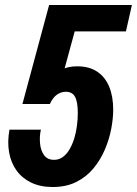

<svg xmlns="http://www.w3.org/2000/svg" viewBox="-20 -740 549 770"><path d="M191 10Q142 10 105.5 -7.5Q69 -25 46.5 -56Q24 -87 16.5 -129Q9 -171 18 -220H144Q138 -194 140.5 -165.5Q143 -137 156.5 -118Q170 -99 197 -99Q216 -99 231.5 -110Q247 -121 258.5 -140.5Q270 -160 277.5 -184Q285 -208 288.5 -235Q292 -262 292 -287Q292 -331 281 -351.5Q270 -372 244 -372Q225 -372 208.5 -360.5Q192 -349 180 -323H70L177 -720H509L485 -614H212L297 -678L227 -421L194 -431Q209 -451 231.5 -462.5Q254 -474 290 -474Q338 -474 370 -452.5Q402 -431 418 -392Q434 -353 434 -300Q434 -265 426 -223Q418 -181 400.5 -140Q383 -99 355 -65Q327 -31 286.5 -10.5Q246 10 191 10Z"/></svg>

Font: Instrument Sans Condensed
Style: Bold Italic
Weight: 700
Width: 3
Italic angle: -13°
Designer: Rodrigo Fuenzalida
Foundry: fragTYPE
Version: Version 1.000;gftools[0.9.28]